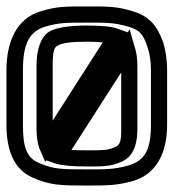

<svg xmlns="http://www.w3.org/2000/svg" viewBox="-22 -539 537 594"><path d="M495 -321C495 -355 490 -386 482 -410C465 -457 441 -489 389 -504C338 -520 309 -519 247 -519C184 -519 155 -520 104 -504C29 -482 -2 -410 -2 -321V-153C-2 -78 19 -17 76 9C131 35 170 35 247 35C308 35 339 35 389 21C462 0 495 -66 495 -153V-321ZM445 -321V-153C445 -77 427 -42 375 -27C332 -15 308 -15 247 -15C170 -15 142 -15 96 -36C59 -53 49 -86 49 -153V-321C49 -400 66 -441 119 -457C162 -469 183 -469 247 -469C310 -469 331 -469 374 -457C411 -446 421 -433 434 -394C441 -374 445 -351 445 -321ZM296 -408 141 -166V-336C141 -377 145 -392 155 -397C169 -406 197 -410 247 -410C266 -410 283 -409 296 -408ZM353 -140C353 -103 350 -91 334 -84C309 -73 295 -74 247 -74C227 -74 212 -74 199 -75L353 -315V-140ZM403 -140V-336C403 -358 400 -379 394 -396L379 -448L373 -439L345 -449C326 -457 292 -460 247 -460C193 -460 152 -454 130 -441C104 -425 91 -385 91 -336V-140C91 -118 94 -97 99 -82L118 -38L121 -43L150 -33C168 -27 202 -24 247 -24C293 -24 319 -23 355 -39C393 -56 403 -97 403 -140Z"/></svg>

Font: Gamestation DisplayOutline
Style: Regular
Weight: 400
Designer: Jonas Hecksher
Foundry: Jonas Hecksher, Playtypeª, e-types AS
Version: Version 1.003